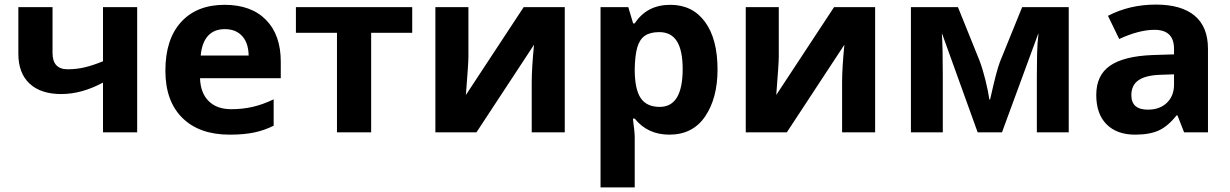

<svg xmlns="http://www.w3.org/2000/svg" viewBox="-20 -577 5361 837"><path d="M429 -217Q336 -167 247 -167Q158 -167 109 -212.5Q60 -258 60 -343V-546H209V-346Q209 -275 275 -275Q315 -275 351.5 -284Q388 -293 429 -310V-546H578V0H429Z M701 -269Q701 -406 769.5 -481Q838 -556 959 -556Q1075 -556 1139.5 -490.5Q1204 -425 1204 -308V-236H852Q854 -172 889.5 -136.5Q925 -101 988 -101Q1037 -101 1081 -111Q1125 -121 1173 -144V-29Q1133 -9 1088.5 0.5Q1044 10 981 10Q849 10 775 -63Q701 -136 701 -269ZM1064 -335Q1063 -390 1035.5 -420Q1008 -450 960 -450Q913 -450 886.5 -420.5Q860 -391 855 -335Z M1449 -434H1270V-546H1777V-434H1598V0H1449Z M1878 -546H2022V-330Q2022 -301 2011 -163L2263 -546H2442V0H2298V-218Q2298 -281 2308 -382L2057 0H1878Z M2598 -546H2719L2740 -475H2747Q2800 -556 2902 -556Q2999 -556 3053.5 -481.5Q3108 -407 3108 -274Q3108 -149 3054 -69.5Q3000 10 2898 10Q2803 10 2747 -60H2739Q2747 0 2747 19V240H2598ZM2956 -276Q2956 -357 2931 -397Q2906 -437 2854 -437Q2814 -437 2791 -421Q2768 -405 2758 -370Q2748 -335 2747 -275Q2747 -188 2773 -149.5Q2799 -111 2856 -111Q2956 -111 2956 -276Z M3231 -546H3375V-330Q3375 -301 3364 -163L3616 -546H3795V0H3651V-218Q3651 -281 3661 -382L3410 0H3231Z M3951 -546H4156L4250 -313Q4264 -276 4276 -227.5Q4288 -179 4293 -143H4296L4301 -164Q4324 -267 4339 -307L4436 -546H4639V0H4500V-245Q4500 -291 4501 -340Q4502 -389 4507 -430H4506L4348 0H4242L4087 -430H4086Q4090 -370 4090 -250V0H3951Z M4759 -163Q4759 -249 4819 -290.5Q4879 -332 5003 -337L5098 -340V-364Q5098 -447 5013 -447Q4946 -447 4859 -407L4810 -508Q4904 -557 5019 -557Q5130 -557 5188 -508.5Q5246 -460 5246 -364V0H5142L5113 -74H5109Q5072 -27 5032 -8.5Q4992 10 4928 10Q4849 10 4804 -35Q4759 -80 4759 -163ZM5098 -208V-253L5040 -251Q4975 -249 4943.5 -227.5Q4912 -206 4912 -162Q4912 -99 4984 -99Q5036 -99 5067 -129Q5098 -159 5098 -208Z"/></svg>

Font: OpenSansMMV
Style: Bold
Weight: 700
Foundry: Ascender Corporation
Version: Version 4.001